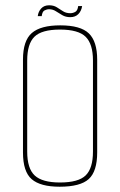

<svg xmlns="http://www.w3.org/2000/svg" viewBox="-20 -695 455 727"><path d="M206 12Q133 12 100 -16.5Q67 -45 67 -118V-469Q67 -541 100.5 -570Q134 -599 208 -599Q285 -599 316.5 -568.5Q348 -538 348 -469V-118Q348 -46 316 -17Q284 12 206 12ZM207 -4Q277 -4 304.5 -31Q332 -58 332 -121V-466Q332 -528 304.5 -555.5Q277 -583 207 -583Q138 -583 110.5 -556Q83 -529 83 -466V-121Q83 -57 111.5 -30.5Q140 -4 207 -4ZM246 -630Q229 -630 216 -637.5Q203 -645 191.5 -652.5Q180 -660 166 -660Q157 -660 148.5 -655.5Q140 -651 138 -634H123Q125 -651 136 -663Q147 -675 166 -675Q183 -675 195 -667.5Q207 -660 218.5 -652.5Q230 -645 246 -645Q256 -645 265 -650Q274 -655 276 -672H291Q288 -653 276.5 -641.5Q265 -630 246 -630Z"/></svg>

Font: Alumni Sans Pinstripe
Style: Regular
Weight: 400
Designer: Robert E. Leuschke
Foundry: Robert E. Leuschke
Version: Version 1.010; ttfautohint (v1.8.4.7-5d5b)